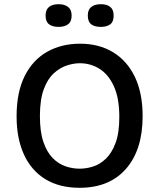

<svg xmlns="http://www.w3.org/2000/svg" viewBox="-20 -881 758 914"><path d="M359 13Q263 13 196 -28Q129 -69 94 -145.5Q59 -222 59 -327Q59 -442 97.5 -519Q136 -596 204.5 -634.5Q273 -673 361 -673Q451 -673 518 -632.5Q585 -592 622 -515Q659 -438 659 -328Q659 -168 580 -77.5Q501 13 359 13ZM359 -78Q390 -78 422.5 -88Q455 -98 483.5 -125Q512 -152 530 -200Q548 -248 548 -324Q548 -414 522 -470.5Q496 -527 453.5 -553.5Q411 -580 360 -580Q331 -580 298.5 -569.5Q266 -559 236.5 -532.5Q207 -506 188.5 -456.5Q170 -407 170 -328Q170 -254 186.5 -205.5Q203 -157 230.5 -129Q258 -101 291.5 -89.5Q325 -78 359 -78ZM460 -753Q430 -753 414 -765.5Q398 -778 398 -807Q398 -835 414.5 -848Q431 -861 460 -861Q489 -861 505 -848Q521 -835 521 -807Q521 -777 504.5 -765Q488 -753 460 -753ZM259 -753Q230 -753 213.5 -765.5Q197 -778 197 -807Q197 -835 213.5 -848Q230 -861 259 -861Q287 -861 304 -848Q321 -835 321 -807Q321 -778 304 -765.5Q287 -753 259 -753Z"/></svg>

Font: Bricolage Grotesque 10pt Medium
Style: Regular
Weight: 500
Designer: Mathieu Triay
Foundry: Atelier Triay
Version: Version 1.000; ttfautohint (v1.8.4.7-5d5b);gftools[0.9.32]